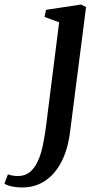

<svg xmlns="http://www.w3.org/2000/svg" viewBox="-142 -574 447 849"><path d="M168 7.5Q158 88 128.8 143.2Q99.5 198.5 55.5 226.8Q11.5 255 -44 255Q-69 255 -90.8 250.2Q-112.5 245.5 -122.5 237.5L-107 197Q-100 200 -87.2 202.2Q-74.5 204.5 -64 204.5Q-32.5 204.5 -11.2 187.8Q10 171 24.2 141Q38.5 111 47.2 70Q56 29 62 -19.5L119.5 -475.5L55 -499L61.5 -530.5L216.5 -554L238.5 -542.5Z"/></svg>

Font: Merriweather 48pt Medium
Style: Italic
Weight: 500
Italic angle: -7.8°
Version: Version 2.101